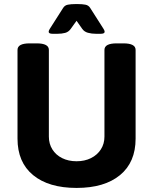

<svg xmlns="http://www.w3.org/2000/svg" viewBox="-20 -915 752 943"><path d="M586 -702Q646 -702 646 -670V-234Q646 -118 569.5 -55Q493 8 356 8Q219 8 142.5 -55Q66 -118 66 -234V-670Q66 -702 126 -702H160Q220 -702 220 -670V-244Q220 -209 237 -181.5Q254 -154 285 -138.5Q316 -123 356 -123Q396 -123 427 -138.5Q458 -154 475.5 -181.5Q493 -209 493 -244V-670Q493 -702 553 -702ZM362 -895Q384 -895 399.5 -892Q415 -889 423 -876L488 -774Q494 -765 494 -759Q494 -749 474 -749H452Q430 -749 412 -754Q394 -759 384 -773L356 -813L328 -774Q317 -758 300 -753.5Q283 -749 261 -749H239Q219 -749 219 -759Q219 -765 225 -774L290 -876Q298 -889 313.5 -892Q329 -895 351 -895Z"/></svg>

Font: Asap VF Beta
Style: Regular
Weight: 400
Designer: Pablo Cosgaya
Foundry: Pablo Cosgaya
Version: Version 1.007